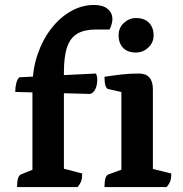

<svg xmlns="http://www.w3.org/2000/svg" viewBox="-20 -754 737 774"><path d="M48.7 0Q48.7 -44.4 64.7 -50.9L121.7 -73.9L110.7 -58.6V-402.4Q110.7 -473.4 131.2 -533.8Q151.7 -594.1 186.9 -639.2Q222 -684.2 266.4 -709.1Q310.7 -734 359.3 -734Q394.6 -734 413.8 -718.2Q433.1 -702.4 433.1 -676.9Q433.1 -667.3 429.9 -656Q426.8 -644.7 421.6 -635H366.4Q320.5 -635 292 -618.5Q263.6 -602 250.6 -564.3Q237.6 -526.6 237.6 -461.4V-55.7L222.8 -77.7L311.5 -54.6Q311.5 -36.4 307.5 -24.6Q303.6 -12.9 292.6 0ZM343.6 -375.3 41.4 -383.4Q41.4 -402.4 45.8 -419.5Q50.2 -436.6 58.6 -442.5L366.7 -457.6Q369.7 -451.7 370.9 -445.9Q372.1 -440 372.1 -433.6Q372.1 -411.3 364.7 -395.4Q357.3 -379.5 343.6 -375.3ZM401.2 0Q401.2 -46 417.2 -50.9L480.3 -73.9L469.3 -58.6V-395.4L481.3 -380.4L416.6 -395Q401.2 -398.4 401.2 -444.5Q439.7 -450.4 472.1 -454Q504.5 -457.6 540 -457.6Q596.3 -457.6 596.3 -393.8V-61.9L584.3 -75.8L670.6 -54.6Q670.6 -36.4 666.7 -24.6Q662.7 -12.9 651.7 0ZM527.9 -542.2Q494 -542.2 476.1 -561.3Q458.1 -580.4 458.1 -611.5Q458.1 -642.2 479.5 -661.7Q500.8 -681.3 528 -681.3Q562.3 -681.3 580.7 -662.1Q599.2 -643 599.2 -611.5Q599.2 -581.8 577.5 -562Q555.8 -542.2 527.9 -542.2Z"/></svg>

Font: Pitagon Serif
Style: Regular
Weight: 400
Designer: Travis Tran
Foundry: Pitagon
Version: Version 1.000;gftools[0.9.26]